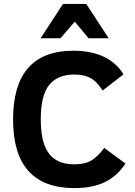

<svg xmlns="http://www.w3.org/2000/svg" viewBox="-20 -950 690 984"><path d="M189 -338C189 -420.7 203.5 -479.7 232.5 -515C261.5 -550.3 303.7 -568 359 -568C439 -568 472.1 -537.7 506 -486L613 -569C566.6 -645 482.2 -690 356 -690C141.7 -690 47 -562.1 47 -338C47 -103.3 151.7 14 361 14C491.7 14 568.9 -30.3 623 -112L514 -192C496 -166.7 475.8 -146.3 453.5 -131C431.2 -115.7 400 -108 360 -108C229.4 -108 189 -198.8 189 -338ZM434 -754H537L422 -930H303L188 -754H290L363 -839Z"/></svg>

Font: Fog Sans
Style: Bold
Weight: 700
Foundry: Intel Corporation
Version: Version 1.00